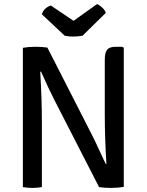

<svg xmlns="http://www.w3.org/2000/svg" viewBox="-20 -916 718 940"><path d="M181 -565H177Q185 -429 185 -326V0Q162 4 138.5 4Q115 4 92 0V-682Q120 -687 153.5 -687Q187 -687 212 -683L430 -256Q445 -227 468 -176.5Q491 -126 498 -113V-112L501 -113Q493 -239 493 -360V-624Q493 -658 504.5 -672.5Q516 -687 547 -687H579L586 -682V-1Q558 4 524 4Q490 4 465 0L246 -427Q216 -486 181 -565ZM229 -889 340 -814 455 -896Q468 -891 481 -878.5Q494 -866 498 -853L384 -741Q360 -737 338 -737Q316 -737 297 -741L185 -846Q195 -878 229 -889Z"/></svg>

Font: Signika Negative
Style: Regular
Weight: 400
Designer: Anna Giedrys
Foundry: Anna Giedrys
Version: Version 1.001